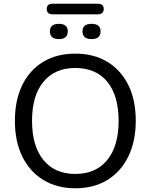

<svg xmlns="http://www.w3.org/2000/svg" viewBox="-20 -1002 809 1031"><path d="M384 9Q286 9 213 -35.5Q140 -80 100 -161Q60 -242 60 -353Q60 -464 99.5 -545Q139 -626 212 -670Q285 -714 384 -714Q484 -714 556.5 -670Q629 -626 669 -545.5Q709 -465 709 -354Q709 -243 669 -161.5Q629 -80 556.5 -35.5Q484 9 384 9ZM384 -68Q495 -68 556 -143Q617 -218 617 -353Q617 -488 556.5 -562.5Q496 -637 384 -637Q274 -637 213 -562.5Q152 -488 152 -353Q152 -218 213 -143Q274 -68 384 -68ZM263 -925Q231 -925 231 -954Q231 -982 263 -982H504Q537 -982 537 -954Q537 -925 504 -925ZM296 -792Q248 -792 248 -834Q248 -874 296 -874Q344 -874 344 -834Q344 -792 296 -792ZM472 -792Q423 -792 423 -834Q423 -874 472 -874Q520 -874 520 -834Q520 -792 472 -792Z"/></svg>

Font: Chiron GoRound TC N
Style: Regular
Weight: 350
Designer: Ryoko NISHIZUKA 西塚涼子 (kana, bopomofo & ideographs); Paul D. Hunt (Latin, Greek & Cyrillic); Sandoll Communications 산돌커뮤니
Foundry: Adobe
Version: Version 1.000;hotconv 1.1.1;makeotfexe 2.6.0